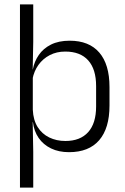

<svg xmlns="http://www.w3.org/2000/svg" viewBox="-20 -683 570 875"><path d="M294.5 10.5Q248 10.5 212.8 -6.5Q177.5 -23.5 156.2 -54.2Q135 -85 130 -126.5H110L129.5 -183Q131.5 -136 151.5 -104.2Q171.5 -72.5 204.5 -56.5Q237.5 -40.5 278 -40.5Q345.5 -40.5 381.8 -80.8Q418 -121 418 -198V-291Q418 -367.5 382 -407.8Q346 -448 277.5 -448Q238 -448 206.8 -431.8Q175.5 -415.5 155.2 -387.2Q135 -359 128 -322L111.5 -366.5H129.5Q136.5 -403 156.8 -432.5Q177 -462 212.2 -479.8Q247.5 -497.5 297.5 -497.5Q386 -497.5 432.5 -443.5Q479 -389.5 479 -286.5V-202Q479 -98.5 432 -44Q385 10.5 294.5 10.5ZM71 172V-663H131.5V-492L129 -366L129.5 -344.5V-140L129 -125.5L131.5 9V172Z"/></svg>

Font: Anek Telugu Light
Style: Regular
Weight: 300
Version: Version 1.003